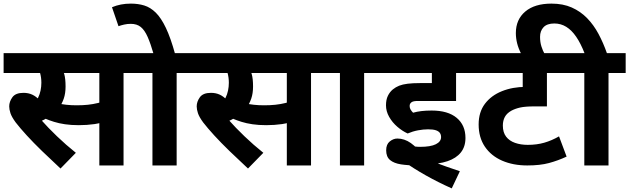

<svg xmlns="http://www.w3.org/2000/svg" viewBox="-20 -916 3484 1063"><path d="M305 -512 317 -551Q328 -532 335.5 -506.5Q343 -481 343 -437Q343 -399 333 -370Q323 -341 306 -318L292 -302Q273 -283 249.5 -268Q226 -253 200 -242L208 -252Q246 -209 295.5 -161.5Q345 -114 400 -70L315 17Q261 -33 213 -79.5Q165 -126 128 -166.5Q91 -207 67 -238Q45 -268 38 -289Q31 -310 31 -327Q31 -353 48.5 -377.5Q66 -402 110 -402Q137 -402 158.5 -392Q180 -382 198.5 -362Q217 -342 234 -311L164 -338Q181 -355 190.5 -374Q200 -393 204.5 -414.5Q209 -436 209 -458Q209 -487 201.5 -513.5Q194 -540 184 -553L258 -512H0V-622H468V-512ZM664 -512V0H530V-512H438V-622H758V-512ZM404 -333Q438 -333 466.5 -336Q495 -339 523.5 -346Q552 -353 585 -366V-253Q545 -235 503.5 -229Q462 -223 416 -223Q374 -223 340 -228Q306 -233 279 -241.5Q252 -250 231 -259L246 -357Q271 -350 295.5 -344.5Q320 -339 347 -336Q374 -333 404 -333Z M958 -512V0H824V-512H744V-622H1053V-512ZM831 -615Q814 -674 797.5 -711.5Q781 -749 759.5 -766.5Q738 -784 704 -784Q685 -784 667.5 -780Q650 -776 636 -771L600 -876Q624 -886 649.5 -891Q675 -896 705 -896Q745 -896 779 -885.5Q813 -875 842.5 -846Q872 -817 898.5 -761.5Q925 -706 950 -615Z M1343 -512 1355 -551Q1366 -532 1373.5 -506.5Q1381 -481 1381 -437Q1381 -399 1371 -370Q1361 -341 1344 -318L1330 -302Q1311 -283 1287.5 -268Q1264 -253 1238 -242L1246 -252Q1284 -209 1333.5 -161.5Q1383 -114 1438 -70L1353 17Q1299 -33 1251 -79.5Q1203 -126 1166 -166.5Q1129 -207 1105 -238Q1083 -268 1076 -289Q1069 -310 1069 -327Q1069 -353 1086.5 -377.5Q1104 -402 1148 -402Q1175 -402 1196.5 -392Q1218 -382 1236.5 -362Q1255 -342 1272 -311L1202 -338Q1219 -355 1228.5 -374Q1238 -393 1242.5 -414.5Q1247 -436 1247 -458Q1247 -487 1239.5 -513.5Q1232 -540 1222 -553L1296 -512H1038V-622H1506V-512ZM1702 -512V0H1568V-512H1476V-622H1796V-512ZM1442 -333Q1476 -333 1504.5 -336Q1533 -339 1561.5 -346Q1590 -353 1623 -366V-253Q1583 -235 1541.5 -229Q1500 -223 1454 -223Q1412 -223 1378 -228Q1344 -233 1317 -241.5Q1290 -250 1269 -259L1284 -357Q1309 -350 1333.5 -344.5Q1358 -339 1385 -336Q1412 -333 1442 -333Z M1996 -512V0H1862V-512H1782V-622H2091V-512Z M2350 -200Q2324 -200 2294.5 -194.5Q2265 -189 2237 -177Q2208 -190 2180 -214Q2152 -238 2134.5 -269Q2117 -300 2117 -333Q2117 -364 2127.5 -385.5Q2138 -407 2155 -421Q2171 -434 2190 -441.5Q2209 -449 2237 -452.5Q2265 -456 2307 -456H2371V-512H2076V-622H2608V-512H2505V-357H2297Q2281 -357 2273 -355.5Q2265 -354 2260 -351Q2254 -347 2251 -342Q2248 -337 2248 -329Q2248 -318 2253.5 -309Q2259 -300 2267 -292Q2288 -298 2313 -301Q2338 -304 2370 -304Q2460 -304 2508.5 -263.5Q2557 -223 2557 -152Q2557 -104 2531.5 -72Q2506 -40 2457.5 -23.5Q2409 -7 2338 -7Q2334 -7 2320 -3.5Q2306 0 2290 0Q2239 0 2200 -6Q2161 -12 2139.5 -30Q2118 -48 2118 -84Q2118 -117 2138 -133Q2158 -149 2180 -149Q2219 -149 2254.5 -124Q2290 -99 2333 -43Q2353 -32 2384.5 -19Q2416 -6 2453 7Q2490 20 2526 32L2481 127Q2405 93 2337.5 55Q2270 17 2220 -19L2195 -129Q2221 -117 2249.5 -110Q2278 -103 2306 -103Q2364 -103 2393 -117.5Q2422 -132 2422 -157Q2422 -171 2415 -180.5Q2408 -190 2392.5 -195Q2377 -200 2350 -200Z M3149 -512H3008V-327H2940Q2887 -327 2859 -320.5Q2831 -314 2811 -303Q2786 -289 2775 -268.5Q2764 -248 2764 -221Q2764 -183 2782 -159.5Q2800 -136 2831.5 -125Q2863 -114 2902 -114Q2952 -114 2993.5 -126Q3035 -138 3075 -161L3117 -49Q3070 -27 3020 -13.5Q2970 0 2899 0Q2821 0 2760 -26.5Q2699 -53 2664.5 -104Q2630 -155 2630 -227Q2630 -295 2664.5 -341Q2699 -387 2758.5 -411Q2818 -435 2891 -435H2898L2874 -430V-512H2594V-622H3149Z M3215 -512H3135V-622H3216Q3195 -676 3170 -712.5Q3145 -749 3115 -767.5Q3085 -786 3049 -786Q3009 -786 2989.5 -765.5Q2970 -745 2970 -712Q2970 -683 2977.5 -659Q2985 -635 2997 -614L2867 -615Q2850 -648 2843 -676.5Q2836 -705 2836 -733Q2836 -808 2888 -852Q2940 -896 3033 -896Q3097 -896 3145.5 -874.5Q3194 -853 3230.5 -815.5Q3267 -778 3293.5 -728.5Q3320 -679 3340 -622H3444V-512H3349V0H3215Z"/></svg>

Font: Noto Sans Devanagari
Style: Regular
Weight: 400
Designer: Jelle Bosma - Monotype Design Team
Foundry: Monotype Imaging Inc.
Version: Version 2.003